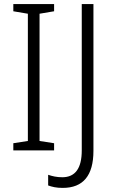

<svg xmlns="http://www.w3.org/2000/svg" viewBox="-20 -734 563 937"><path d="M244 0H45V-35L116 -46V-667L45 -679V-714H244V-679L173 -667V-46L244 -35ZM286 183Q263 183 245.5 179.5Q228 176 215 171V119Q229 124 246.5 127.5Q264 131 284 131Q379 131 379 0V-714H436V2Q436 183 286 183Z"/></svg>

Font: Noto Sans Sinhala UI SemiCondensed Light
Style: Regular
Weight: 300
Width: 4
Designer: Jelle Bosma - Monotype Design Team
Foundry: Monotype Imaging Inc.
Version: Version 2.006; ttfautohint (v1.8.4.7-5d5b)